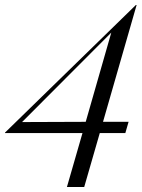

<svg xmlns="http://www.w3.org/2000/svg" viewBox="-41 -746 565 766"><path d="M-21 -217 501 -726H504L370 -260H472L459 -215H357L295 0H226L288 -215H-21ZM301 -260 403 -616 47 -259Z"/></svg>

Font: Nyght Serif Light Italic
Style: Regular
Weight: 300
Italic angle: -16°
Designer: Maksym Kobuzan
Version: Version 0.410